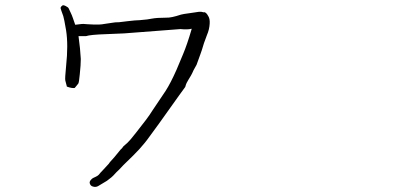

<svg xmlns="http://www.w3.org/2000/svg" viewBox="-20 -691 1540 739"><path d="M413.1 -603.5Q421.9 -605.5 438.5 -605.5Q451.2 -607.4 470.7 -609.4Q502.9 -613.3 516.6 -613.3Q552.7 -616.2 563.5 -619.1Q584 -623 620.1 -623Q638.7 -622.1 676.8 -634.8Q682.6 -636.7 711.9 -640.6Q741.2 -645.5 745.1 -645.5Q755.9 -646.5 763.7 -643.6Q763.7 -643.6 763.7 -643.6Q772.5 -646.5 782.2 -627.9Q788.1 -618.2 787.1 -600.6Q786.1 -578.1 776.4 -555.7Q763.7 -523.4 756.8 -498Q754.9 -491.2 751 -481.4Q739.3 -450.2 739.3 -449.2Q738.3 -443.4 730.5 -430.7Q724.6 -420.9 719.7 -409.2Q717.8 -404.3 705.1 -383.8Q696.3 -369.1 695.3 -364.3Q693.4 -356.4 692.4 -355.5Q677.7 -335.9 668.9 -323.2Q574.2 -189.5 545.9 -152.3Q543 -147.5 516.6 -117.2Q499 -97.7 455.1 -55.7Q449.2 -48.8 438.5 -38.1Q426.8 -27.3 421.9 -21.5Q411.1 -8.8 391.6 4.9Q371.1 17.6 357.4 25.4Q347.7 30.3 338.9 27.3Q328.1 25.4 325.2 13.7Q324.2 6.8 331.1 0Q335.9 -5.9 348.6 -10.7Q355.5 -13.7 360.4 -18.6Q366.2 -26.4 376 -36.1Q399.4 -61.5 399.4 -61.5Q399.4 -63.5 420.9 -86.9Q430.7 -98.6 438.5 -108.4Q446.3 -118.2 447.3 -118.2Q448.2 -118.2 455.1 -127.9Q457 -129.9 470.7 -141.6Q479.5 -149.4 503.9 -180.7Q550.8 -239.3 565.4 -263.7Q566.4 -265.6 617.2 -340.8Q636.7 -371.1 659.2 -421.9Q670.9 -449.2 684.6 -482.4Q700.2 -519.5 716.8 -576.2Q716.8 -578.1 717.8 -580.1Q716.8 -580.1 715.8 -580.1Q708 -578.1 700.2 -578.1Q692.4 -578.1 687.5 -578.1Q674.8 -579.1 674.8 -579.1L458 -562.5Q454.1 -562.5 389.6 -559.6Q327.1 -557.6 310.5 -551.8Q308.6 -551.8 298.8 -551.8Q289.1 -551.8 282.2 -551.8Q289.1 -502 291 -463.9Q291 -442.4 287.1 -405.3Q284.2 -373 281.2 -369.1L267.6 -352.5Q256.8 -350.6 238.3 -357.4H237.3V-358.4Q234.4 -369.1 231.4 -380.9Q229.5 -387.7 234.4 -436.5Q243.2 -518.6 234.4 -574.2Q226.6 -620.1 223.6 -628.9Q213.9 -655.3 213.9 -657.2Q211.9 -661.1 215.8 -666Q220.7 -670.9 222.7 -670.9Q226.6 -670.9 232.4 -668Q242.2 -663.1 244.1 -659.2Q247.1 -653.3 251 -644.5Q256.8 -632.8 260.7 -621.1Q265.6 -606.4 269.5 -595.7Q280.3 -596.7 293.9 -598.6Q296.9 -599.6 317.4 -597.7Q335 -596.7 337.9 -596.7Q367.2 -595.7 379.9 -598.6Q379.9 -598.6 413.1 -603.5Z"/></svg>

Font: ToneOZ-Zhuyin-Tsuipita-TC
Style: Regular
Weight: 400
Designer: ÂÆ£ÂøóÂáåJeffrey Xuan(jeffreyx@gmail.com, ToneOZ.com) ÈòøÂù§(cjkFonts)
Foundry: ToneOZ
Version: Version 0.240710